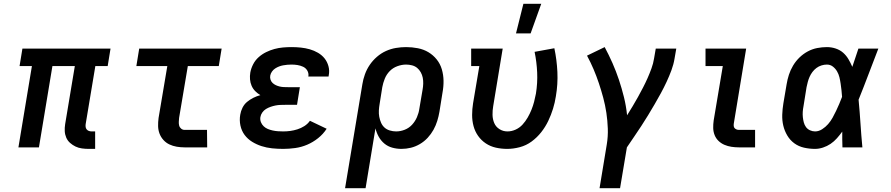

<svg xmlns="http://www.w3.org/2000/svg" viewBox="-20 -776 4690 1011"><path d="M447 8Q429 8 411 5.5Q393 3 377.5 -4.5Q362 -12 349 -23.5Q336 -35 329 -51Q322 -67 321 -85Q320 -103 323 -122L374 -428H256L185 0H77L148 -428H83L98 -520H562L547 -428H482L431 -122Q430 -114 431 -107Q432 -100 436.5 -94.5Q441 -89 448 -86.5Q455 -84 463 -84H481V8Z M952 0Q931 0 910.5 -3.5Q890 -7 872 -15.5Q854 -24 840.5 -39Q827 -54 820 -72.5Q813 -91 812.5 -112Q812 -133 815 -155L861 -428H698L713 -520H1147L1132 -428H969L923 -155Q922 -144 921.5 -134Q921 -124 923.5 -114.5Q926 -105 934 -98.5Q942 -92 952 -92H1070L1071 0Z M1471 8Q1441 8 1412.5 5Q1384 2 1357.5 -6.5Q1331 -15 1307.5 -29.5Q1284 -44 1268 -65.5Q1252 -87 1246 -115Q1240 -143 1245 -172Q1248 -191 1257 -209Q1266 -227 1281 -239.5Q1296 -252 1314 -261Q1332 -270 1351 -275Q1336 -284 1324 -296Q1312 -308 1305 -324Q1298 -340 1296.5 -358Q1295 -376 1298 -394Q1302 -416 1313 -437.5Q1324 -459 1342 -475Q1360 -491 1381.5 -501.5Q1403 -512 1425 -518Q1447 -524 1470 -526Q1493 -528 1515 -528Q1540 -528 1564 -525.5Q1588 -523 1611 -516.5Q1634 -510 1654.5 -498Q1675 -486 1689 -468.5Q1703 -451 1709.5 -427.5Q1716 -404 1711 -379L1710 -373H1603L1604 -375Q1606 -391 1598 -404.5Q1590 -418 1576 -424.5Q1562 -431 1546.5 -433.5Q1531 -436 1515 -436Q1504 -436 1493 -435Q1482 -434 1471 -432Q1460 -430 1449.5 -426Q1439 -422 1429 -415.5Q1419 -409 1412 -399Q1405 -389 1403 -378Q1401 -367 1404.5 -356.5Q1408 -346 1415.5 -339Q1423 -332 1432.5 -327.5Q1442 -323 1452.5 -320.5Q1463 -318 1474 -317.5Q1485 -317 1496 -317H1559L1544 -224H1481Q1468 -224 1455.5 -223.5Q1443 -223 1430.5 -220.5Q1418 -218 1405 -213.5Q1392 -209 1380.5 -202Q1369 -195 1361 -183.5Q1353 -172 1351 -159Q1349 -145 1354 -132.5Q1359 -120 1368.5 -111Q1378 -102 1390 -97Q1402 -92 1415.5 -89Q1429 -86 1443 -85Q1457 -84 1471 -84Q1490 -84 1508.5 -86.5Q1527 -89 1546 -95Q1565 -101 1582.5 -112Q1600 -123 1612 -140L1700 -98Q1682 -70 1655 -48.5Q1628 -27 1597.5 -14Q1567 -1 1534.5 3.5Q1502 8 1471 8Z M1797 215 1888 -332Q1892 -358 1901.5 -384.5Q1911 -411 1927 -434.5Q1943 -458 1965 -477Q1987 -496 2012.5 -507.5Q2038 -519 2065 -523.5Q2092 -528 2118 -528Q2150 -528 2180.5 -522Q2211 -516 2236 -501Q2261 -486 2279.5 -463Q2298 -440 2306.5 -411Q2315 -382 2315.5 -351Q2316 -320 2310 -288L2294 -188Q2290 -164 2282.5 -139.5Q2275 -115 2262.5 -92.5Q2250 -70 2232 -50.5Q2214 -31 2191 -17.5Q2168 -4 2143.5 2Q2119 8 2094 8Q2069 8 2045.5 1.5Q2022 -5 2004 -20Q1986 -35 1974.5 -55.5Q1963 -76 1957 -100L1905 215ZM2066 -84Q2089 -84 2111.5 -93Q2134 -102 2150 -119.5Q2166 -137 2175.5 -159Q2185 -181 2188 -203L2205 -303Q2208 -319 2208.5 -335.5Q2209 -352 2206 -367Q2203 -382 2195.5 -395.5Q2188 -409 2176.5 -418.5Q2165 -428 2149.5 -432Q2134 -436 2118 -436Q2096 -436 2072.5 -427.5Q2049 -419 2032 -401.5Q2015 -384 2006 -361.5Q1997 -339 1993 -317L1979 -229Q1976 -212 1975 -194.5Q1974 -177 1977 -161Q1980 -145 1986.5 -130Q1993 -115 2004.5 -104.5Q2016 -94 2032.5 -89Q2049 -84 2066 -84Z M2651 8Q2620 8 2591 1.5Q2562 -5 2538 -21Q2514 -37 2497.5 -60.5Q2481 -84 2473.5 -112Q2466 -140 2466 -170.5Q2466 -201 2471 -232L2504 -428H2461V-520H2627L2577 -217Q2573 -194 2573.5 -171Q2574 -148 2582.5 -128Q2591 -108 2610 -96Q2629 -84 2652 -84Q2674 -84 2695 -93.5Q2716 -103 2731.5 -120Q2747 -137 2758.5 -157Q2770 -177 2778.5 -198Q2787 -219 2792.5 -240.5Q2798 -262 2802 -283Q2811 -339 2808.5 -394.5Q2806 -450 2795 -503L2899 -522Q2912 -461 2915 -397Q2918 -333 2907 -269Q2902 -236 2892 -203.5Q2882 -171 2867 -139.5Q2852 -108 2830 -80Q2808 -52 2779.5 -31Q2751 -10 2717 -1Q2683 8 2651 8ZM2697 -600 2736 -756H2830L2774 -600Z M3137 215 3175 -15Q3182 -57 3180.5 -99Q3179 -141 3173 -181.5Q3167 -222 3156.5 -261Q3146 -300 3133.5 -337.5Q3121 -375 3105.5 -411.5Q3090 -448 3071 -483L3164 -528Q3186 -487 3205 -444Q3224 -401 3239 -356Q3254 -311 3265.5 -264.5Q3277 -218 3282 -169Q3297 -193 3311.5 -217Q3326 -241 3339.5 -265.5Q3353 -290 3366 -315Q3379 -340 3390 -365Q3401 -390 3410.5 -416Q3420 -442 3424 -468L3433 -520H3541L3532 -468Q3527 -437 3515.5 -406Q3504 -375 3490 -345Q3476 -315 3460 -285.5Q3444 -256 3427 -227Q3410 -198 3392.5 -169Q3375 -140 3356.5 -112Q3338 -84 3319 -56Q3300 -28 3281 0L3245 215Z M3871 0Q3851 0 3831.5 -3Q3812 -6 3794.5 -13.5Q3777 -21 3763.5 -34Q3750 -47 3743 -64.5Q3736 -82 3735.5 -101.5Q3735 -121 3738 -142L3786 -428H3695V-520H3909L3844 -126Q3843 -120 3843.5 -113Q3844 -106 3848 -101.5Q3852 -97 3858 -94.5Q3864 -92 3871 -92H3956V0Z M4272 8Q4242 8 4213.5 1.5Q4185 -5 4162.5 -21.5Q4140 -38 4125.5 -62.5Q4111 -87 4104.5 -114.5Q4098 -142 4099 -172Q4100 -202 4105 -232L4122 -332Q4126 -357 4134 -382Q4142 -407 4156 -430.5Q4170 -454 4189.5 -473Q4209 -492 4233 -505Q4257 -518 4283 -523Q4309 -528 4334 -528Q4358 -528 4380.5 -520.5Q4403 -513 4419.5 -498.5Q4436 -484 4447.5 -464.5Q4459 -445 4468 -424Q4476 -448 4484 -472Q4492 -496 4500 -520H4605Q4579 -453 4553.5 -385.5Q4528 -318 4501 -251Q4507 -188 4511 -125.5Q4515 -63 4521 0H4416Q4415 -21 4415 -42Q4415 -63 4415 -83Q4402 -65 4387 -48Q4372 -31 4353.5 -18.5Q4335 -6 4313.5 1Q4292 8 4272 8ZM4272 -84Q4291 -84 4309 -95.5Q4327 -107 4340.5 -122.5Q4354 -138 4364 -156Q4374 -174 4382.5 -192Q4391 -210 4399 -228.5Q4407 -247 4414 -266Q4413 -283 4411 -300.5Q4409 -318 4406.5 -335.5Q4404 -353 4400 -369.5Q4396 -386 4387.5 -400.5Q4379 -415 4365.5 -425.5Q4352 -436 4334 -436Q4320 -436 4305.5 -431.5Q4291 -427 4279 -418Q4267 -409 4258 -397Q4249 -385 4243 -371.5Q4237 -358 4233.5 -344.5Q4230 -331 4227 -317L4211 -217Q4208 -202 4207 -187.5Q4206 -173 4207.5 -159Q4209 -145 4212.5 -131.5Q4216 -118 4224 -107Q4232 -96 4245 -90Q4258 -84 4272 -84Z"/></svg>

Font: Iosevka Etoile Semibold
Style: Italic
Weight: 600
Italic angle: -9°
Designer: Belleve Invis
Foundry: Belleve Invis
Version: Version 22.1.2; ttfautohint (v1.8.4)